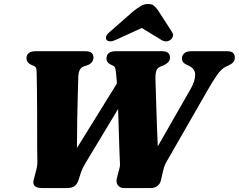

<svg xmlns="http://www.w3.org/2000/svg" viewBox="-20 -962 1221 982"><path d="M910.5 -662.5Q910.5 -679 922.5 -689.5Q934.5 -700 957 -700H1141.5Q1164 -700 1172.5 -690.8Q1181 -681.5 1181 -667Q1181 -642.5 1153 -629.5L1135 -621Q1112 -610 1089.2 -577Q1066.5 -544 1042 -501L834.5 -139.5Q825 -124.5 820.5 -110.8Q816 -97 811.5 -76.5L804 -43.5Q800 -22.5 785.5 -11.2Q771 0 750 0H615Q593.5 0 582.8 -14.8Q572 -29.5 578 -51L586.5 -84.5Q589.5 -94.5 592 -105.2Q594.5 -116 593.5 -126.5Q592 -154.5 590.5 -199.5Q589 -244.5 587.5 -298Q586 -351.5 584 -404.5L419.5 -131.5Q410.5 -116.5 404.2 -104.2Q398 -92 392 -73.5L381.5 -41Q375 -21 361.8 -10.5Q348.5 0 319 0H196.5Q139.5 0 153 -45L165.5 -92.5Q168.5 -103.5 170.2 -116Q172 -128.5 171 -145.5Q170.5 -165 170.2 -204.8Q170 -244.5 170 -295.2Q170 -346 169.8 -399.8Q169.5 -453.5 169 -502Q168.5 -550.5 167.5 -584Q167.5 -598.5 165.8 -609.5Q164 -620.5 153 -625L140.5 -630Q128 -636 121.8 -644Q115.5 -652 115.5 -665Q115.5 -681 127.2 -690.5Q139 -700 162 -700H416.5Q440 -700 449 -691.2Q458 -682.5 458 -668Q458 -642 429 -629L410 -623Q382 -613.5 380.5 -570.5Q379.5 -541.5 378 -484.2Q376.5 -427 375 -353.8Q373.5 -280.5 373.5 -205L578 -535Q576 -564 574 -584Q572 -603.5 569.5 -612.8Q567 -622 557.5 -626L545 -632.5Q524.5 -643 524.5 -661.5Q524.5 -700 571.5 -700H810Q849.5 -700 849.5 -667Q849.5 -654 840.8 -644.5Q832 -635 817.5 -628L800.5 -621.5Q785 -615 779.8 -600.5Q774.5 -586 775 -558.5Q775.5 -539.5 776.8 -501.5Q778 -463.5 779.5 -415Q781 -366.5 782.8 -314Q784.5 -261.5 787 -213.5L957.5 -511.5Q978 -549 978.2 -579.5Q978.5 -610 946 -625.5L928.5 -634Q910.5 -644 910.5 -662.5ZM576.5 -760Q540 -742.5 525.5 -757.5Q520.5 -763.5 522.8 -774.8Q525 -786 541 -798.5L663.5 -906Q684.5 -922 700.8 -931.8Q717 -941.5 737.5 -941.5Q758 -941.5 768.5 -931.8Q779 -922 790.5 -906L859.5 -798.5Q868 -786 863.8 -774.8Q859.5 -763.5 851 -757.5Q828 -742.5 801.5 -760L705 -819Z"/></svg>

Font: Fraunces 9pt S000 Black
Style: Italic
Weight: 900
Italic angle: -16°
Version: Version 1.000; ttfautohint (v1.8.3)